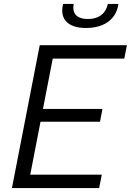

<svg xmlns="http://www.w3.org/2000/svg" viewBox="-20 -961 668 981"><path d="M41 0H486.5L500 -68.5H134.5L187 -339H491L503.5 -404.5H199.5L249.5 -661.5H615L628.5 -730H183ZM356.5 -941H302.5C284 -867.5 322 -818 419.5 -818C517.5 -818 575.5 -867.5 585 -941H531C522.5 -898.5 491.5 -864 429 -864C366 -864 348 -898.5 356.5 -941Z"/></svg>

Font: Monaspace Neon Light
Style: Italic
Weight: 300
Italic angle: -11°
Designer: Riley Cran & the Lettermatic Team
Foundry: Lettermatic
Version: Version 1.200 (Monaspace Neon)